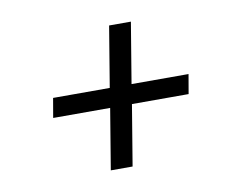

<svg xmlns="http://www.w3.org/2000/svg" viewBox="-55 -622 710 564"><g transform="rotate(-10 300.0 -340.0)"><path d="M233 -130 263 -311H93L103 -369H272L302 -550H367L337 -369H507L497 -311H328L298 -130Z"/></g></svg>

Font: Iosevka Slab Light Extended
Style: Italic
Weight: 300
Width: 7
Italic angle: -9°
Monospace: yes
Designer: Belleve Invis
Foundry: Belleve Invis
Version: Version 11.1.0; ttfautohint (v1.8.3)